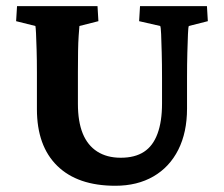

<svg xmlns="http://www.w3.org/2000/svg" viewBox="-20 -593 725 622"><path d="M35.2 -573.2H295.9L298.8 -524.4L237.3 -508.8Q236.3 -499 234.9 -478Q233.4 -457 232.9 -427.2Q232.4 -397.5 232.4 -358.4V-256.8Q232.4 -199.2 248 -160.6Q263.7 -122.1 294.9 -102.1Q326.2 -82 371.1 -82Q417 -82 446.3 -101.1Q475.6 -120.1 490.2 -159.7Q504.9 -199.2 504.9 -257.8V-340.8Q504.9 -384.8 503.9 -421.9Q502.9 -459 502 -482.4Q501 -505.9 499 -508.8L430.7 -524.4L433.6 -573.2H650.4L653.3 -524.4L591.8 -508.8Q589.8 -505.9 588.9 -482.4Q587.9 -459 586.9 -421.9Q585.9 -384.8 585.9 -340.8V-241.2Q585.9 -164.1 557.6 -107.9Q529.3 -51.8 477.1 -21.5Q424.8 8.8 353.5 8.8Q231.4 8.8 165.5 -55.7Q99.6 -120.1 99.6 -239.3V-358.4Q99.6 -399.4 98.6 -432.1Q97.7 -464.8 96.7 -484.9Q95.7 -504.9 94.7 -508.8L32.2 -524.4Z"/></svg>

Font: Crimson Pro
Style: Bold
Weight: 700
Designer: Jacques Le Bailly
Foundry: Baron von Fonthausen
Version: Version 1.003